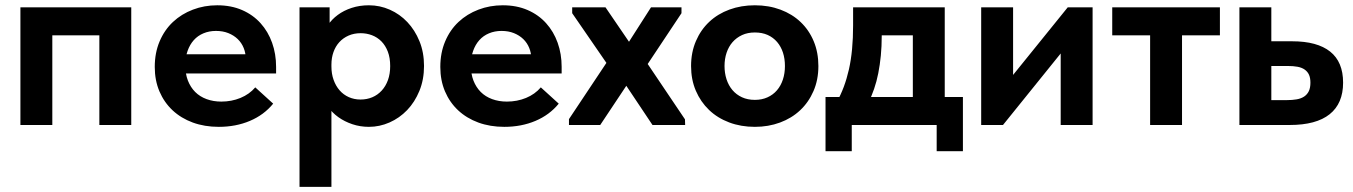

<svg xmlns="http://www.w3.org/2000/svg" viewBox="-20 -485 5251 745"><path d="M59.2 0H183V-348H365.5V0H489.3V-456.5H59.2Z M828.8 7.2Q895 7.2 949.6 -15.9Q1004.3 -39 1040 -82.8L970.5 -146Q947.8 -119.3 913.1 -105Q878.5 -90.8 838.8 -90.8Q807.8 -90.8 781.6 -100.4Q755.5 -110 737.4 -128.1Q719.3 -146.3 709.1 -172.3Q699 -198.3 699 -231.8Q699 -262.8 707.8 -287.4Q716.5 -312 731.9 -329.2Q747.3 -346.5 769.4 -355.7Q791.5 -365 818 -365Q844.8 -365 866 -356.5Q887.2 -348 902.4 -333.4Q917.5 -318.7 925.5 -299Q933.5 -279.3 933.5 -257.3V-221.8L1008.3 -274.5H651.8V-200H1051.3V-225.7Q1051.3 -275.8 1035.8 -319.1Q1020.3 -362.5 991 -395Q961.8 -427.5 919.3 -446Q876.8 -464.5 822.8 -464.5Q772.8 -464.5 728.5 -447.6Q684.2 -430.8 651.2 -399.9Q618.2 -369 599.4 -324.6Q580.5 -280.3 580.5 -225.3Q580.5 -173 598.7 -130.3Q617 -87.5 649.7 -56.9Q682.5 -26.3 728.1 -9.5Q773.8 7.2 828.8 7.2Z M1266 240V-111V-125.5V-325.5L1259 -332.5V-456.5H1142.2V-332.5V-325.5V240ZM1411.5 7.2Q1452.8 7.2 1491.4 -9.8Q1530 -26.8 1559.8 -57.8Q1589.5 -88.8 1607.4 -132.4Q1625.3 -176 1625.3 -229Q1625.3 -282 1607.6 -325.1Q1590 -368.3 1560.6 -399.3Q1531.3 -430.3 1492.6 -447.4Q1454 -464.5 1411.5 -464.5Q1375.5 -464.5 1344.6 -454.4Q1313.8 -444.3 1290.5 -427Q1267.3 -409.8 1252.8 -387.9Q1238.3 -366 1236 -342V-234.5H1266Q1266 -260.8 1274 -283.1Q1282 -305.5 1296.8 -321.6Q1311.5 -337.7 1332.6 -347Q1353.8 -356.2 1379.3 -356.2Q1402.2 -356.2 1423.1 -348.4Q1444 -340.5 1459.9 -324.5Q1475.7 -308.5 1484.9 -284.5Q1494 -260.5 1494 -228.5Q1494 -198.5 1485.4 -174.5Q1476.7 -150.5 1461.1 -133.5Q1445.5 -116.5 1424.5 -107.6Q1403.5 -98.8 1379 -98.8Q1354.3 -98.8 1333.4 -108.1Q1312.5 -117.5 1297.8 -134.4Q1283 -151.3 1274.5 -174.9Q1266 -198.5 1266 -226.8H1231V-120.8Q1236.8 -94.3 1252.9 -70.9Q1269 -47.5 1292.9 -30.4Q1316.8 -13.3 1347.3 -3Q1377.8 7.2 1411.5 7.2Z M1936.8 7.2Q2003 7.2 2057.6 -15.9Q2112.3 -39 2148 -82.8L2078.5 -146Q2055.8 -119.3 2021.1 -105Q1986.5 -90.8 1946.8 -90.8Q1915.8 -90.8 1889.6 -100.4Q1863.5 -110 1845.4 -128.1Q1827.3 -146.3 1817.1 -172.3Q1807 -198.3 1807 -231.8Q1807 -262.8 1815.8 -287.4Q1824.5 -312 1839.9 -329.2Q1855.3 -346.5 1877.4 -355.7Q1899.5 -365 1926 -365Q1952.8 -365 1974 -356.5Q1995.2 -348 2010.4 -333.4Q2025.5 -318.7 2033.5 -299Q2041.5 -279.3 2041.5 -257.3V-221.8L2116.3 -274.5H1759.8V-200H2159.3V-225.7Q2159.3 -275.8 2143.8 -319.1Q2128.3 -362.5 2099 -395Q2069.8 -427.5 2027.3 -446Q1984.8 -464.5 1930.8 -464.5Q1880.8 -464.5 1836.5 -447.6Q1792.2 -430.8 1759.2 -399.9Q1726.2 -369 1707.4 -324.6Q1688.5 -280.3 1688.5 -225.3Q1688.5 -173 1706.7 -130.3Q1725 -87.5 1757.7 -56.9Q1790.5 -26.3 1836.1 -9.5Q1881.8 7.2 1936.8 7.2Z M2187.7 0H2309L2441.3 -198.8H2379L2511.8 0H2638.5L2637.8 -22L2460 -286L2469.8 -201.5L2624.3 -433.8V-456.5H2506L2392.8 -279.5H2450.3L2329.5 -456.5H2200.2V-433.8L2361.2 -200L2360.5 -282.3L2187.7 -22.8Z M2909 7.2Q2961.5 7.2 3006.6 -9.5Q3051.8 -26.2 3084.8 -57.2Q3117.8 -88.2 3136.6 -131.8Q3155.5 -175.3 3155.5 -228.8Q3155.5 -281.5 3137.4 -324.9Q3119.3 -368.3 3086.6 -399.4Q3054 -430.5 3008.5 -447.5Q2963 -464.5 2909 -464.5Q2855.8 -464.5 2810.5 -447.9Q2765.2 -431.3 2732.2 -400.4Q2699.2 -369.5 2680.4 -325.8Q2661.5 -282 2661.5 -228.8Q2661.5 -176 2680 -132.9Q2698.5 -89.8 2731.2 -58.4Q2764 -27 2809.5 -9.9Q2855 7.2 2909 7.2ZM2909 -97.5Q2881 -97.5 2859 -107.6Q2837 -117.8 2821.9 -135.6Q2806.8 -153.5 2799 -177.6Q2791.3 -201.8 2791.3 -228.8Q2791.3 -256.5 2799.3 -280.4Q2807.3 -304.2 2822.5 -321.6Q2837.8 -339 2859.4 -349Q2881 -359 2909 -359Q2937 -359 2958.6 -349.4Q2980.2 -339.7 2995.4 -322Q3010.5 -304.2 3018.1 -280.7Q3025.7 -257.2 3025.7 -228.8Q3025.7 -200.3 3017.7 -176.1Q3009.7 -152 2994.6 -134.5Q2979.5 -117 2957.9 -107.3Q2936.3 -97.5 2909 -97.5Z M3226.5 -88.3 3349 -85.3Q3361.8 -111.3 3371.6 -139.8Q3381.5 -168.3 3387.9 -200.9Q3394.3 -233.5 3397.8 -269.3Q3401.3 -305 3401.3 -345V-411.5L3326.5 -348H3608L3522 -411.5V-89.8H3645.8V-456.5H3290.2V-386.5Q3290.2 -337 3286.2 -294.5Q3282.2 -252 3274 -215.6Q3265.7 -179.3 3254 -147.9Q3242.2 -116.5 3226.5 -88.3ZM3183.2 101.7H3285V0H3614.5V101.7H3716.3V-108.5H3183.2Z M3787.2 0H3871.8L4162 -359.7L4095.7 -352.5V0H4219.5V-456.5H4123L3824.7 -87.5L3911 -94.8V-456.5H3787.2Z M4442.7 0H4566.5V-348H4713.5V-456.5H4295.7V-348H4442.7Z M4789.2 0H4984Q5087.3 0 5139.4 -41.8Q5191.5 -83.5 5191.5 -164.3Q5191.5 -244.8 5141.3 -284.8Q5091 -324.8 4994 -324.8H4913V-456.5H4789.2ZM4972.3 -96.5H4913V-229H4975.8Q4998.5 -229 5015 -225.9Q5031.5 -222.8 5042.6 -214.9Q5053.7 -207 5059.2 -194.9Q5064.7 -182.8 5064.7 -164.3Q5064.7 -144.3 5058.5 -131.3Q5052.2 -118.3 5040.4 -110.4Q5028.5 -102.5 5011.3 -99.5Q4994 -96.5 4972.3 -96.5Z"/></svg>

Font: Tilda Sans VF
Style: Regular
Weight: 400
Designer: ParaType Ltd
Foundry: ParaType Ltd
Version: Version 1.010